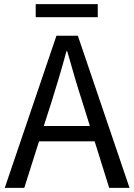

<svg xmlns="http://www.w3.org/2000/svg" viewBox="-20 -905 647 925"><path d="M451 -885H152V-822H451ZM191 -298 227 -410C253 -493 277 -572 300 -658H304C328 -573 351 -493 378 -410L413 -298ZM506 0H604L355 -733H252L3 0H97L168 -224H436Z"/></svg>

Font: Noto Sans Mono CJK SC Regular
Style: Regular
Weight: 400
Designer: Ryoko NISHIZUKA (kana & ideographs); Paul D. Hunt (Latin, Greek & Cyrillic); Wenlong ZHANG (bopomofo); Sandoll Communica
Foundry: Adobe Systems Incorporated
Version: Version 1.005;PS 1.005;hotconv 1.0.96;makeotf.lib2.5.65012